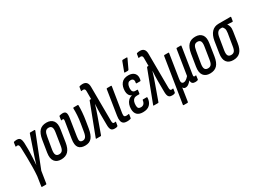

<svg xmlns="http://www.w3.org/2000/svg" viewBox="-32 -1475 3294 2436"><g transform="rotate(-30 1614.5 -257.5)"><path d="M74 185Q66 185 68 175L89 37Q94 -22 95 -91.5Q96 -161 95 -232.5Q94 -304 91 -367Q90 -404 83.5 -415Q77 -426 64 -426Q55 -426 44 -423Q41 -422 39.5 -424Q38 -426 39 -430L46 -479Q47 -487 54 -489Q63 -491 73.5 -492.5Q84 -494 95 -494Q118 -494 132.5 -483.5Q147 -473 153.5 -445.5Q160 -418 159 -366Q160 -342 160 -320Q160 -298 159.5 -278.5Q159 -259 158 -239Q157 -215 156 -191Q155 -167 153.5 -143Q152 -119 150 -94H151Q158 -118 165.5 -142.5Q173 -167 181 -192Q189 -217 198 -242L279 -480Q282 -488 288 -488H351Q360 -488 357 -477L168 3L141 175Q140 185 132 185Z M461 6Q396 6 365 -35.5Q334 -77 347 -159L375 -333Q389 -417 425.5 -455.5Q462 -494 528 -494Q593 -494 624.5 -452.5Q656 -411 642 -329L615 -155Q602 -72 565 -33Q528 6 461 6ZM470 -64Q501 -64 517.5 -84.5Q534 -105 541 -157L568 -328Q576 -379 564 -401.5Q552 -424 519 -424Q488 -424 472.5 -403Q457 -382 449 -331L420 -160Q412 -109 424.5 -86.5Q437 -64 470 -64Z M812 6Q747 6 718.5 -31Q690 -68 703 -152L742 -394Q744 -412 741.5 -419Q739 -426 728 -426Q724 -426 719.5 -425Q715 -424 710 -423Q704 -422 706 -429L713 -478Q714 -486 723 -488Q733 -491 744.5 -492.5Q756 -494 767 -494Q799 -494 811 -473Q823 -452 815 -397L776 -147Q768 -100 777.5 -82Q787 -64 816 -64Q842 -64 858.5 -84.5Q875 -105 883 -156L901 -264Q911 -323 914.5 -380Q918 -437 916 -478Q917 -488 925 -488H985Q992 -488 992 -479Q993 -440 988.5 -380.5Q984 -321 974 -262L958 -164Q943 -74 909.5 -34Q876 6 812 6Z M1242 6Q1217 6 1203 -4Q1189 -14 1183 -37.5Q1177 -61 1178 -99L1177 -241Q1177 -280 1178.5 -314Q1180 -348 1182 -389H1181Q1169 -348 1158 -314.5Q1147 -281 1133 -242L1049 -8Q1046 0 1040 0H976Q968 0 973 -11L1145 -462Q1148 -469 1154 -469H1170V-580Q1171 -602 1163.5 -611.5Q1156 -621 1142 -621Q1135 -621 1129 -620.5Q1123 -620 1117 -618Q1109 -616 1111 -624L1119 -674Q1121 -682 1127 -683Q1147 -689 1171 -689Q1208 -689 1227.5 -667.5Q1247 -646 1247 -601L1250 -107Q1250 -83 1255 -72.5Q1260 -62 1273 -62Q1281 -62 1293 -65Q1296 -66 1297.5 -64.5Q1299 -63 1298 -58L1290 -10Q1288 -2 1282 -1Q1272 4 1262 5Q1252 6 1242 6Z M1422 6Q1392 6 1373 -7Q1354 -20 1348 -48Q1342 -76 1349 -121L1405 -478Q1407 -488 1414 -488H1473Q1481 -488 1479 -478L1421 -115Q1417 -83 1424.5 -72.5Q1432 -62 1451 -62Q1460 -62 1468.5 -63Q1477 -64 1485 -66Q1493 -67 1492 -58L1484 -10Q1482 -2 1477 -1Q1466 3 1452.5 4.5Q1439 6 1422 6Z M1659 6Q1602 6 1573.5 -22.5Q1545 -51 1545 -105Q1545 -140 1555.5 -170Q1566 -200 1587 -221Q1608 -242 1641 -250V-252Q1616 -263 1603.5 -286Q1591 -309 1591 -340Q1591 -409 1624.5 -451.5Q1658 -494 1727 -494Q1788 -494 1817 -459.5Q1846 -425 1832 -364Q1829 -353 1822 -353H1769Q1762 -353 1763 -364Q1770 -392 1760 -409Q1750 -426 1723 -426Q1699 -426 1686 -412.5Q1673 -399 1667.5 -377.5Q1662 -356 1662 -333Q1662 -306 1674 -292Q1686 -278 1709 -278H1736Q1744 -278 1742 -269L1736 -225Q1734 -216 1727 -216H1696Q1668 -216 1651.5 -203.5Q1635 -191 1627.5 -168.5Q1620 -146 1620 -116Q1620 -87 1631 -74.5Q1642 -62 1666 -62Q1694 -62 1710 -79Q1726 -96 1730 -127Q1730 -136 1738 -136H1793Q1799 -136 1799 -124Q1795 -64 1760.5 -29Q1726 6 1659 6ZM1710 -546Q1705 -546 1704 -549Q1703 -552 1705 -558L1755 -691Q1757 -696 1761 -698Q1765 -700 1770 -700H1825Q1830 -700 1831 -697Q1832 -694 1830 -689L1767 -555Q1762 -546 1751 -546Z M2083 6Q2058 6 2044 -4Q2030 -14 2024 -37.5Q2018 -61 2019 -99L2018 -241Q2018 -280 2019.5 -314Q2021 -348 2023 -389H2022Q2010 -348 1999 -314.5Q1988 -281 1974 -242L1890 -8Q1887 0 1881 0H1817Q1809 0 1814 -11L1986 -462Q1989 -469 1995 -469H2011V-580Q2012 -602 2004.5 -611.5Q1997 -621 1983 -621Q1976 -621 1970 -620.5Q1964 -620 1958 -618Q1950 -616 1952 -624L1960 -674Q1962 -682 1968 -683Q1988 -689 2012 -689Q2049 -689 2068.5 -667.5Q2088 -646 2088 -601L2091 -107Q2091 -83 2096 -72.5Q2101 -62 2114 -62Q2122 -62 2134 -65Q2137 -66 2138.5 -64.5Q2140 -63 2139 -58L2131 -10Q2129 -2 2123 -1Q2113 4 2103 5Q2093 6 2083 6Z M2149 185Q2141 185 2142 175L2246 -478Q2248 -488 2255 -488H2314Q2321 -488 2319 -478L2265 -134Q2258 -96 2266 -80Q2274 -64 2295 -64Q2313 -64 2331.5 -77Q2350 -90 2370 -113L2428 -478Q2430 -488 2437 -488H2495Q2502 -488 2500 -478L2440 -97Q2436 -75 2440 -68.5Q2444 -62 2453 -62Q2458 -62 2462 -63Q2466 -64 2470 -65Q2476 -66 2474 -58L2467 -8Q2466 -1 2458 1Q2448 4 2439 5Q2430 6 2421 6Q2396 6 2382 -7Q2368 -20 2368 -49H2367Q2347 -25 2326.5 -10Q2306 5 2281 5Q2269 5 2259.5 -1.5Q2250 -8 2245 -19L2215 175Q2213 185 2205 185Z M2642 6Q2577 6 2546 -35.5Q2515 -77 2528 -159L2556 -333Q2570 -417 2606.5 -455.5Q2643 -494 2709 -494Q2774 -494 2805.5 -452.5Q2837 -411 2823 -329L2796 -155Q2783 -72 2746 -33Q2709 6 2642 6ZM2651 -64Q2682 -64 2698.5 -84.5Q2715 -105 2722 -157L2749 -328Q2757 -379 2745 -401.5Q2733 -424 2700 -424Q2669 -424 2653.5 -403Q2638 -382 2630 -331L2601 -160Q2593 -109 2605.5 -86.5Q2618 -64 2651 -64Z M2982 6Q2916 6 2885.5 -35.5Q2855 -77 2868 -159L2894 -325Q2907 -403 2946 -445.5Q2985 -488 3049 -488H3222Q3230 -488 3229 -479L3221 -430Q3221 -420 3212 -420L3139 -424V-423Q3153 -407 3160 -380Q3167 -353 3160 -312L3136 -156Q3123 -71 3086 -32.5Q3049 6 2982 6ZM2991 -64Q3022 -64 3038.5 -84.5Q3055 -105 3062 -157L3090 -328Q3096 -369 3088.5 -390Q3081 -411 3065 -423H3041Q3013 -423 2994.5 -400.5Q2976 -378 2969 -330L2941 -160Q2933 -109 2945 -86.5Q2957 -64 2991 -64Z"/></g></svg>

Font: Sofia Sans Extra Condensed Medium
Style: Italic
Weight: 500
Italic angle: -9°
Version: Version 4.100